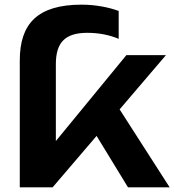

<svg xmlns="http://www.w3.org/2000/svg" viewBox="-20 -805 749 825"><path d="M530 0H709L494 -335L693 -568H523L220 -199V-529C220 -621 258 -664 356 -664C406 -664 453 -654 490 -638V-758C449 -773 392 -785 331 -785C141 -785 65 -703 65 -545V0H206L395 -221Z"/></svg>

Font: Bounded Med
Style: Regular
Weight: 500
Designer: Vlad Churkin
Version: Version 3.0